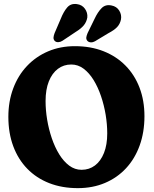

<svg xmlns="http://www.w3.org/2000/svg" viewBox="-20 -944 783 974"><path d="M359.8 -709.8Q440.3 -709.8 505.3 -684.1Q570.3 -658.4 616.7 -611.2Q663.2 -564 688 -498.8Q712.8 -433.6 712.8 -354.5Q712.8 -273.2 688.5 -206Q664.3 -138.9 619.4 -90.5Q574.6 -42.2 512.4 -15.9Q450.3 10.4 374.8 10.4Q294.6 10.4 229.6 -15Q164.6 -40.5 118.4 -88Q72.1 -135.5 47.3 -202.1Q22.4 -268.8 22.4 -351.2Q22.4 -429.9 47.1 -495.6Q71.7 -561.4 116.9 -609.2Q162.1 -657.1 223.8 -683.4Q285.6 -709.8 359.8 -709.8ZM524 -267.1Q524 -313.1 516 -361.9Q507.9 -410.6 492.5 -456.1Q477.1 -501.6 454.9 -537.9Q432.6 -574.1 404.2 -595.5Q375.8 -616.8 341.6 -616.8Q303 -616.8 273.6 -594.7Q244.3 -572.6 227.7 -531.1Q211.2 -489.6 211.2 -431.4Q211.2 -385.5 219.2 -336.9Q227.3 -288.3 242.7 -242.9Q258.1 -197.6 280.3 -161.4Q302.6 -125.2 331 -103.9Q359.5 -82.6 393.8 -82.6Q432.4 -82.6 461.7 -104.6Q490.9 -126.6 507.5 -168.1Q524 -209.5 524 -267.1ZM288.5 -849.4Q302.5 -884.8 320.8 -906.1Q339 -927.5 370.1 -923.2Q396.7 -919.7 411 -899.4Q425.3 -879.2 422.9 -855.2Q419 -832.7 405.3 -815.8Q391.7 -799 363.1 -781.4L296.6 -737Q287.1 -730.8 276.1 -730.1Q265 -729.4 257.6 -736.4Q250.5 -744.6 251.5 -754.3Q252.4 -764.1 257 -776.1ZM459.6 -848.3Q475.7 -882.9 495.5 -902.8Q515.3 -922.8 545.9 -916.2Q572.1 -911.1 585 -890Q598 -869 593.6 -845Q588.9 -822.4 574.2 -806.7Q559.5 -791.1 529.7 -775.5L461.8 -734.6Q451.9 -728.9 441 -729.2Q430.1 -729.5 423.2 -736.8Q416.4 -745.1 417.9 -755Q419.5 -765 424.4 -776.2Z"/></svg>

Font: Fraunces 144pt S100 Black
Style: Regular
Weight: 900
Version: Version 1.000